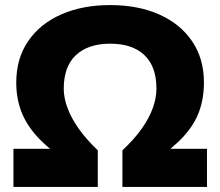

<svg xmlns="http://www.w3.org/2000/svg" viewBox="-20 -736 868 756"><path d="M33 0V-150H224L241 -102Q169 -151 126 -198.5Q83 -246 63.5 -298Q44 -350 44 -411Q44 -505 90.5 -573.5Q137 -642 220.5 -679Q304 -716 414 -716Q524 -716 607 -679Q690 -642 736.5 -573.5Q783 -505 783 -411Q783 -350 764.5 -298Q746 -246 702.5 -198.5Q659 -151 586 -102L604 -150H795V0H462V-144Q509 -188 538.5 -230Q568 -272 582 -311.5Q596 -351 596 -387Q596 -474 548.5 -519Q501 -564 414 -564Q327 -564 279 -519Q231 -474 231 -387Q231 -351 245.5 -311.5Q260 -272 289.5 -230Q319 -188 365 -144V0Z"/></svg>

Font: Nunito Sans 6pt Black
Style: Regular
Weight: 900
Version: Version 3.101;gftools[0.9.27]